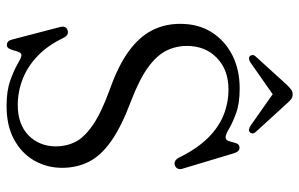

<svg xmlns="http://www.w3.org/2000/svg" viewBox="-187 -731 934 600"><g transform="rotate(90 280.0 -431.0)"><path d="M310.5 15.5Q264 15.5 231.2 3.8Q198.5 -8 179 -19.5Q159.5 -31 152.5 -31Q146.5 -31 143.2 -24Q140 -17 137.8 -8Q135.5 1 131.8 7.8Q128 14.5 120.5 14.5Q113.5 14.5 109.2 10Q105 5.5 103 -4L64 -153.5Q62 -162 65 -167.8Q68 -173.5 75.5 -175.5Q83 -177.5 88.5 -174.2Q94 -171 98.5 -162Q122 -113 155 -81.5Q188 -50 227.2 -34.8Q266.5 -19.5 308 -19.5Q368.5 -19.5 402.8 -53Q437 -86.5 437.5 -138.5Q437.5 -171.5 423.2 -199.8Q409 -228 370.2 -254.5Q331.5 -281 258.5 -307.5Q184 -334 139.5 -366.8Q95 -399.5 74.8 -439.2Q54.5 -479 54.5 -527.5Q54.5 -583.5 80.5 -625Q106.5 -666.5 152 -689.8Q197.5 -713 256.5 -713Q303 -713 333.2 -702Q363.5 -691 381.8 -680Q400 -669 409 -669Q418 -669 421 -679.8Q424 -690.5 427.5 -701.5Q431 -712.5 441 -712.5Q448 -712.5 452.2 -708Q456.5 -703.5 460 -691.5L507 -535Q510 -526 507 -519.5Q504 -513 496.5 -510.5Q489.5 -508 483.5 -511.2Q477.5 -514.5 473 -522.5Q445.5 -578.5 412 -612.8Q378.5 -647 340 -662.5Q301.5 -678 259.5 -678Q198.5 -678 161 -641.8Q123.5 -605.5 123.5 -548.5Q123.5 -513.5 138.5 -483.5Q153.5 -453.5 190.8 -426.5Q228 -399.5 294.5 -374Q374.5 -344 420.2 -312Q466 -280 485.2 -242.2Q504.5 -204.5 504.5 -157Q504 -109.5 481.5 -70.5Q459 -31.5 416 -8Q373 15.5 310.5 15.5ZM285 -823.5H264L372 -747.5Q385.5 -738.5 393 -744.5Q396.5 -747.5 397 -752.8Q397.5 -758 392 -763.5L302.5 -861.5Q295.5 -869.5 289.5 -874Q283.5 -878.5 275 -878.5Q266.5 -878.5 260.2 -874Q254 -869.5 246 -861.5L157 -763.5Q151.5 -758 152 -752.8Q152.5 -747.5 155.5 -744.5Q163.5 -738.5 176.5 -747.5Z"/></g></svg>

Font: Fraunces 48pt Soft Wonky Light
Style: Regular
Weight: 300
Version: Version 1.000;[b76b70a41]